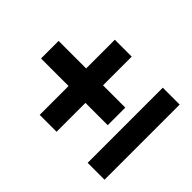

<svg xmlns="http://www.w3.org/2000/svg" viewBox="-147 -675 804 804"><g transform="rotate(-45 255.0 -273.5)"><path d="M203 -152V-284H32V-384H203V-547H307V-384H477V-284H307V-152ZM32 0V-100H477V0Z"/></g></svg>

Font: Narnoor ExtraBold
Style: Regular
Weight: 800
Designer: S. Sridhar Murthy
Foundry: SIL International
Version: Version 3.000